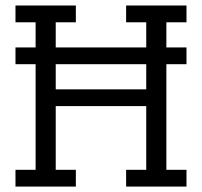

<svg xmlns="http://www.w3.org/2000/svg" viewBox="-20 -687 744 707"><path d="M666.7 -450.6H592.6V-61.7H666.7V0H444.4V-61.7H518.5V-296.3H185.2V-61.7H259.3V0H37V-61.7H111.1V-450.6H37V-512.3H111.1V-604.9H37V-666.7H259.3V-604.9H185.2V-512.3H518.5V-604.9H444.4V-666.7H666.7V-604.9H592.6V-512.3H666.7ZM518.5 -358V-450.6H185.2V-358Z"/></svg>

Font: Slabo 27px
Style: Regular
Weight: 400
Version: Version 1.02 Build 003a